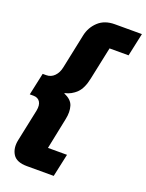

<svg xmlns="http://www.w3.org/2000/svg" viewBox="-174 -877 860 1128"><g transform="rotate(20 255.5 -313.0)"><path d="M141 167Q76 167 53 130.5Q30 94 41 41L83 -159Q90 -195 77 -215Q64 -235 36 -235H13L43 -374H65Q95 -374 116 -395.5Q137 -417 144 -452L189 -667Q200 -720 239 -756.5Q278 -793 342 -793H511L480 -649H361L318 -445Q305 -381 274.5 -351Q244 -321 203 -312L202 -309Q249 -290 260 -254Q271 -218 261 -171L221 24H340L309 167Z"/></g></svg>

Font: Mona Sans ExtraLight Black
Style: Italic
Weight: 900
Italic angle: -11.6951°
Version: Version 2.000